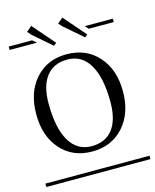

<svg xmlns="http://www.w3.org/2000/svg" viewBox="-125 -856 757 935"><g transform="rotate(-15 253.5 -388.5)"><path d="M-8.8 -17.1H516.1V0H-8.8ZM399.9 -318.8Q399.9 -442.4 361.3 -507.8Q322.8 -573.2 250 -573.2Q180.7 -573.2 143.8 -525.9Q106.9 -478.5 106.9 -389.2Q106.9 -265.6 145.5 -200.2Q184.1 -134.8 256.8 -134.8Q326.2 -134.8 363 -182.1Q399.9 -229.5 399.9 -318.8ZM95 -176.3Q35.2 -243.7 35.2 -354Q35.2 -464.4 95 -531.7Q154.8 -599.1 252.9 -599.1Q351.1 -599.1 411.6 -531.7Q472.2 -464.4 472.2 -354Q472.2 -243.7 411.6 -176.3Q351.1 -108.9 252.9 -108.9Q154.8 -108.9 95 -176.3ZM-8.8 -708H108.9L128.9 -690.9H-8.8ZM375 -708H516.1V-690.9H390.1ZM123 -776.9 219.2 -666 205.1 -654.8 112.8 -734.9 96.2 -753.9ZM279.8 -776.9 376 -666 362.8 -654.8 270 -734.9 252.9 -753.9Z"/></g></svg>

Font: FoglihtenFr02
Style: Regular
Weight: 500
Version: Version 0.68